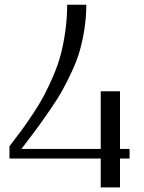

<svg xmlns="http://www.w3.org/2000/svg" viewBox="-20 -812 623 832"><path d="M21 -178.2Q52.7 -219.2 73.7 -247.8Q94.7 -276.4 123.5 -319.8Q152.3 -363.3 171.1 -398.9Q189.9 -434.6 210.7 -482.7Q231.4 -530.8 243.4 -576.4Q255.4 -622.1 263.2 -677.7Q271 -733.4 271 -791.5H354Q354 -738.8 346.2 -688.2Q338.4 -637.7 326.4 -595Q314.5 -552.2 292.5 -504.6Q270.5 -457 250.5 -420.9Q230.5 -384.8 197 -336.2Q163.6 -287.6 138.7 -253.7Q113.8 -219.7 72.8 -166.5H416.5V-416.5H500V-166.5H541.5V-125H500V0H416.5V-125H21Z"/></svg>

Font: Resagnicto
Style: Regular
Weight: 500
Version: Version 0.9991